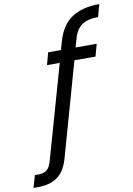

<svg xmlns="http://www.w3.org/2000/svg" viewBox="-224 -829 749 1083"><g transform="rotate(-10 150.5 -287.5)"><path d="M-122 191 -102 121H-80Q-51 121 -33 106.5Q-15 92 -5 54L146 -478H73L92 -548H165L179 -596Q204 -685 264.5 -725.5Q325 -766 423 -766L404 -695Q345 -695 311 -672Q277 -649 263 -596L249 -548H370L351 -478H230L80 54Q60 127 17 159Q-26 191 -96 191Z"/></g></svg>

Font: DM Sans Italic
Style: Regular
Weight: 400
Italic angle: -10°
Designer: Colophon Foundry, Jonny Pinhorn
Foundry: Colophon Foundry
Version: Version 4.004; ttfautohint (v1.8.4.7-5d5b)